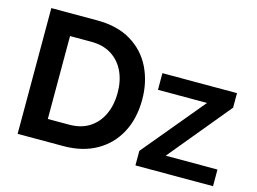

<svg xmlns="http://www.w3.org/2000/svg" viewBox="-96 -879 1399 1047"><g transform="rotate(15 603.5 -355.0)"><path d="M74 0V-710H332Q448 -710 526 -662.5Q604 -615 643 -534.5Q682 -454 682 -356Q682 -248 639 -168Q596 -88 517.5 -44Q439 0 332 0ZM543 -356Q543 -425 518 -477.5Q493 -530 446 -559.5Q399 -589 332 -589H212V-121H332Q400 -121 447 -151.5Q494 -182 518.5 -235.5Q543 -289 543 -356ZM739 -82 1028 -430H751V-524H1172V-442L885 -94H1177V0H739Z"/></g></svg>

Font: Raleway Thin
Style: Bold
Weight: 700
Version: Version 4.026